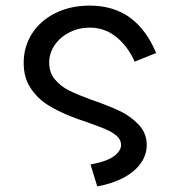

<svg xmlns="http://www.w3.org/2000/svg" viewBox="-20 -575 640 685"><path d="M300 -476.5Q262 -476.5 228.8 -460Q195.5 -443.5 175.5 -414.8Q155.5 -386 155.5 -351Q155.5 -316 176 -291.5Q196.5 -267 227.2 -251.8Q258 -236.5 305 -219.5L316.5 -215.5Q369 -197 407.2 -179Q445.5 -161 474.5 -130.5Q503.5 -100 503.5 -57.5Q503.5 -22.5 482 7.8Q460.5 38 420.5 59.2Q380.5 80.5 327 90L303 12Q362.5 0.5 387.2 -18.2Q412 -37 412 -58Q412 -76 396.8 -89.8Q381.5 -103.5 358 -113.5Q334.5 -123.5 292 -138.5Q250.5 -152.5 233.5 -159.5Q186.5 -178 150 -201Q113.5 -224 89 -261Q64.5 -298 64.5 -350.5Q64.5 -409 94.5 -455.5Q124.5 -502 178.2 -528.5Q232 -555 300 -555Q384.5 -555 443.2 -512.5Q502 -470 537 -386L460.5 -355Q436 -410 394.8 -443.2Q353.5 -476.5 300 -476.5Z"/></svg>

Font: JuliaMono Medium
Style: Regular
Weight: 500
Monospace: yes
Designer: cormullion
Foundry: corm
Version: Version 0.054; ttfautohint (v1.8.4)